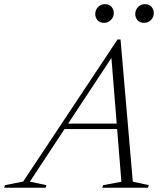

<svg xmlns="http://www.w3.org/2000/svg" viewBox="-88 -880 770 900"><path d="M197.5 -275 206.5 -300.5H500L491.5 -275ZM534.5 -28.5 609.5 -12 606 0H391.5L395 -12L481 -28L432.5 -630H448.5L52 -28.5L129.5 -12L126 0H-68L-65 -12L20.5 -29L463 -695H477ZM399.5 -773Q380.5 -773 369.5 -785.2Q358.5 -797.5 358.5 -814Q358.5 -826.5 364.2 -837Q370 -847.5 380.5 -854Q391 -860.5 404.5 -860.5Q423.5 -860.5 434.5 -848Q445.5 -835.5 445.5 -819Q445.5 -807 439.5 -796.5Q433.5 -786 423.2 -779.5Q413 -773 399.5 -773ZM587 -773Q568 -773 557 -785.2Q546 -797.5 546 -814Q546 -826.5 551.8 -837Q557.5 -847.5 568 -854Q578.5 -860.5 592 -860.5Q611 -860.5 622 -848Q633 -835.5 633 -819Q633 -807 627.2 -796.5Q621.5 -786 611.2 -779.5Q601 -773 587 -773Z"/></svg>

Font: Newsreader 36pt Light
Style: Italic
Weight: 300
Italic angle: -17°
Designer: Hugues Gentile
Foundry: Production Type
Version: Version 1.003